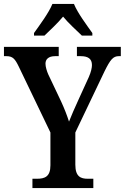

<svg xmlns="http://www.w3.org/2000/svg" viewBox="-22 -951 631 971"><path d="M150 -784V-771H203C230 -797 271 -835 297 -867C323 -835 365 -797 392 -771H445V-784C418 -822 370 -886 352 -931H243C225 -886 177 -822 150 -784ZM142 0H450V-47H422C387 -47 359 -57 359 -118V-281L506 -589C536 -650 550 -667 579 -667H589V-714H367V-667H386C423 -667 443 -654 443 -622C443 -609 439 -588 427 -561L375 -447C356 -405 338 -365 327 -336C317 -367 305 -399 287 -438L222 -575C215 -591 208 -613 208 -629C208 -651 223 -667 257 -667H275V-714H-2V-667H10C43 -667 54 -653 73 -614L233 -281V-115C233 -57 204 -47 165 -47H142Z"/></svg>

Font: Noto Serif Bengali Condensed
Style: Regular
Weight: 400
Width: 3
Designer: Juan Bruce, Universal Thirst, Indian Type Foundry and the Monotype Design Team.
Foundry: Monotype Imaging Inc.
Version: Version 2.003